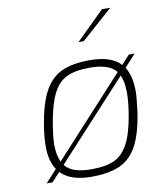

<svg xmlns="http://www.w3.org/2000/svg" viewBox="-86 -833 752 907"><g transform="rotate(-10 290.5 -379.5)"><path d="M527 -473Q555 -429 555 -355Q555 -327 545 -249Q529 -151 498.5 -96Q468 -41 416 -17.5Q364 6 280 6Q179 6 133 -43L93 0H65L120 -60Q91 -101 91 -172Q91 -213 99 -267Q116 -373 147.5 -431.5Q179 -490 231 -514Q283 -538 366 -538Q469 -538 514 -489L553 -532H581ZM148 -90 487 -460Q469 -482 438 -492.5Q407 -503 359 -503Q290 -503 248.5 -483Q207 -463 181.5 -410.5Q156 -358 140 -258Q132 -205 132 -172Q132 -124 148 -90ZM498 -441 159 -72Q179 -48 210.5 -38.5Q242 -29 287 -29Q353 -29 394 -47Q435 -65 462 -114.5Q489 -164 504 -258Q513 -315 513 -356Q513 -410 498 -441ZM465 -765H505L354 -631H329Z"/></g></svg>

Font: Exo ExtraLight
Style: Italic
Weight: 275
Italic angle: -9°
Designer: Natanael Gama
Foundry: Natanael Gama
Version: Version 1.500; ttfautohint (v1.6)